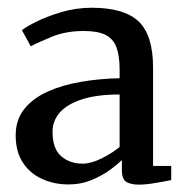

<svg xmlns="http://www.w3.org/2000/svg" viewBox="-20 -826 496 508"><path d="M348 -337.5Q326.5 -337.5 314.5 -344.5Q302.5 -351.5 302.5 -376V-402.5Q292.5 -392.5 272 -377.2Q251.5 -362 223 -350Q194.5 -338 160.5 -338Q124.5 -338 92.5 -352Q60.5 -366 41 -395Q21.5 -424 21.5 -468Q21.5 -509 44.2 -537.5Q67 -566 105.8 -583.5Q144.5 -601 194 -609.5Q243.5 -618 296.5 -619V-642Q296.5 -678.5 288 -701Q279.5 -723.5 259 -733.8Q238.5 -744 201.5 -744Q154.5 -744 117.8 -729Q81 -714 61.5 -703.5L38 -746Q46.5 -753.5 74.5 -767.8Q102.5 -782 141.8 -793.8Q181 -805.5 223 -805.5Q308.5 -805.5 346.8 -769.2Q385 -733 385 -646.5V-387H433V-349.5Q423.5 -347.5 408.8 -344.8Q394 -342 378 -339.8Q362 -337.5 348 -337.5ZM199 -393Q220.5 -393 248 -406.5Q275.5 -420 296.5 -437V-576Q236 -576 196.5 -563Q157 -550 138 -528Q119 -506 119 -477.5Q119 -432.5 141.8 -412.8Q164.5 -393 199 -393Z"/></svg>

Font: Merriweather Light 18pt
Style: Regular
Weight: 400
Version: Version 2.100